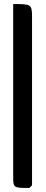

<svg xmlns="http://www.w3.org/2000/svg" viewBox="-20 -740 226 947"><path d="M138 174V-659C138 -720 131 -720 45 -720V127C45 187 45 187 125 187Z"/></svg>

Font: Economica
Style: Bold
Weight: 700
Designer: Vicente Lamonaca
Foundry: Vicente Lamonaca
Version: Version 1.100